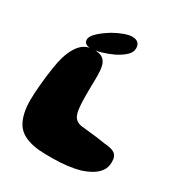

<svg xmlns="http://www.w3.org/2000/svg" viewBox="-188 -909 1008 1074"><g transform="rotate(30 316.0 -372.0)"><path d="M187.5 28Q102.5 12.5 70 -41.2Q37.5 -95 37.5 -186.5Q37.5 -208 39.2 -234.8Q41 -261.5 43.5 -290Q46 -318.5 49.5 -346.8Q53 -375 57 -399.5Q61 -424 64.5 -442.5Q81 -520 115.5 -563.8Q150 -607.5 207 -607.5Q246 -607.5 264.8 -592.5Q283.5 -577.5 289.2 -550.8Q295 -524 295 -488.5Q295 -475 294.8 -459.8Q294.5 -444.5 294.2 -428Q294 -411.5 293.8 -394.5Q293.5 -377.5 293.8 -361Q294 -344.5 294.2 -328.8Q294.5 -313 296 -298.5Q297.5 -273 302.2 -254.8Q307 -236.5 316.5 -224.5Q326 -212.5 342 -206.5Q358 -200.5 382.5 -199.5Q424.5 -195.5 461.2 -190.8Q498 -186 521 -182Q539.5 -181 557 -177Q574.5 -173 585.5 -165.5Q596 -157.5 601.2 -145Q606.5 -132.5 606.5 -112Q606.5 -77 588.2 -52.5Q570 -28 540.8 -11.8Q511.5 4.5 477 15Q445 24 399.5 29.5Q354 35 308.5 35Q287 35 265 34.8Q243 34.5 223 32.8Q203 31 187.5 28ZM182 -604.5Q165 -604.5 153.5 -612Q142 -619.5 142 -637Q142 -658.5 171.5 -685.8Q201 -713 242 -737.5Q272 -754.5 302.8 -766Q333.5 -777.5 355.5 -777.5Q379.5 -777.5 392.8 -766.2Q406 -755 406 -730.5Q406 -705 382.2 -683Q358.5 -661 321.5 -642.5Q286.5 -626 248.8 -615.2Q211 -604.5 182 -604.5Z"/></g></svg>

Font: Gluten
Style: Bold
Weight: 700
Designer: Tyler Finck
Foundry: Etcetera Type Company
Version: Version 1.204